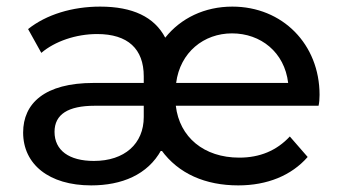

<svg xmlns="http://www.w3.org/2000/svg" viewBox="-20 -555 1029 581"><path d="M50 -154C50 -58 128 6 256 6C348 6 427 -26 468 -101C520 -29 602 6 701 6C789 6 862 -24 911 -80L857 -142C817 -99 766 -78 704 -78C597 -78 523 -140 512 -235H944C946 -244 947 -255 947 -268C947 -421 835 -535 683 -535C599 -535 527 -500 480 -441C447 -504 381 -535 283 -535C199 -535 120 -511 65 -467L105 -395C146 -430 210 -452 274 -452C367 -452 415 -407 415 -324V-304H263C115 -304 50 -242 50 -154ZM682 -454C769 -454 841 -397 852 -304H513C525 -397 597 -454 682 -454ZM267 -235H415V-201C415 -120 357 -68 264 -68C189 -68 145 -100 145 -156C145 -209 186 -235 267 -235Z"/></svg>

Font: Malon Grotesk Med
Style: Regular
Weight: 500
Designer: Julieta Ulanovsky
Foundry: Julieta Ulanovsky
Version: Version 7.200